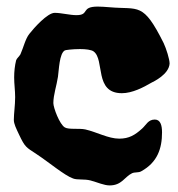

<svg xmlns="http://www.w3.org/2000/svg" viewBox="-20 -541 542 583"><path d="M495 -348C495 -361 485 -393 477 -410C414 -536 402 -511 313 -519C300 -520 287 -521 277 -521C224 -521 253 -495 212 -495C192 -495 166 -502 146 -502C124 -502 83 -456 69 -438C57 -423 51 -396 42 -376C38 -369 31 -364 29 -358C25 -342 23 -324 23 -306C23 -286 26 -266 26 -246C26 -221 22 -196 22 -177C22 -165 29 -151 38 -132C56 -94 59 -94 91 -73C129 -48 176 -8 202 1C215 6 236 2 255 7C277 13 296 22 313 22C350 22 358 -4 381 -15C390 -19 401 -16 409 -21C458 -48 472 -90 472 -139C472 -161 467 -178 450 -178C430 -178 424 -162 412 -151C390 -131 372 -120 342 -120C309 -120 274 -140 239 -148C220 -152 189 -147 177 -154C161 -163 142 -214 142 -228C142 -253 152 -281 156 -308C159 -328 160 -379 177 -388C178 -389 200 -392 223 -392C240 -392 257 -390 264 -385C299 -360 265 -258 350 -258C382 -258 416 -276 440 -290C446 -293 493 -315 495 -348Z"/></svg>

Font: Freckle Face
Style: Regular
Weight: 400
Designer: Astigmatic (AOETI)
Foundry: Astigmatic (AOETI)
Version: Version 1.000